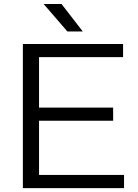

<svg xmlns="http://www.w3.org/2000/svg" viewBox="-20 -966 708 986"><path d="M97.5 0V-740H612V-672.5H180.5V-413.5H561V-346H180.5V-67.5H617V0ZM326 -804.5 204 -945.5H296L405 -804.5Z"/></svg>

Font: Encode Sans Expanded
Style: Regular
Weight: 400
Width: 7
Designer: Multiple Designers
Foundry: Impallari Type
Version: Version 3.000; ttfautohint (v1.8.3) -l 8 -r 50 -G 200 -x 14 